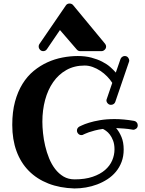

<svg xmlns="http://www.w3.org/2000/svg" viewBox="-20 -1045 824 1093"><path d="M738.8 -306.2Q734.9 -306.2 733.9 -307.1Q708.5 -311.5 685.8 -313.2Q663.1 -314.9 641.1 -315.9Q659.2 -294.9 671.6 -264.9Q684.1 -234.9 684.1 -193.8Q684.1 -154.8 672.1 -123.3Q660.2 -91.8 639.6 -67.1Q619.1 -42.5 591.6 -24.7Q564 -6.8 533 4.9Q502 16.6 468.8 22.2Q435.5 27.8 403.8 27.8Q320.8 25.4 255.4 -0.2Q189.9 -25.9 144 -72.3Q98.1 -118.7 74 -184.6Q49.8 -250.5 49.8 -334Q49.8 -408.2 65.4 -466.1Q81.1 -523.9 108.2 -567.6Q135.3 -611.3 171.9 -641.4Q208.5 -671.4 249.8 -690.2Q291 -709 335.4 -717.5Q379.9 -726.1 422.9 -726.1Q465.8 -726.1 500 -717Q534.2 -708 561 -694.3Q587.9 -680.7 607.2 -663.8Q626.5 -647 639.2 -631.8L666 -709Q668.9 -716.8 675.8 -721.4Q682.6 -726.1 689.9 -726.1Q702.1 -726.1 709 -717.5Q715.8 -709 715.8 -700.2Q715.8 -698.7 715.3 -696.5Q714.8 -694.3 713.9 -691.9L636.2 -464.8Q633.8 -457.5 627 -452.9Q620.1 -448.2 611.8 -448.2Q600.6 -448.2 593.3 -456.3Q585.9 -464.4 585.9 -474.1Q585.9 -475.6 586.4 -477.5Q586.9 -479.5 587.9 -481.9L619.1 -573.2Q606.9 -592.3 589.6 -610.1Q572.3 -627.9 551.5 -641.6Q530.8 -655.3 507.8 -663.6Q484.9 -671.9 461.9 -671.9Q403.3 -671.9 358.4 -646.7Q313.5 -621.6 283 -577.9Q252.4 -534.2 236.8 -476.1Q221.2 -418 221.2 -352.1Q221.2 -322.8 224.9 -287.1Q228.5 -251.5 237.1 -214.8Q245.6 -178.2 259.5 -144Q273.4 -109.9 293.9 -83Q314.5 -56.2 341.8 -40Q369.1 -23.9 404.8 -23.9Q464.4 -23.9 507.3 -38.6Q550.3 -53.2 577.9 -77.1Q605.5 -101.1 618.7 -131.8Q631.8 -162.6 631.8 -194.8Q631.8 -223.1 624 -243.9Q616.2 -264.6 605.5 -278.6Q594.7 -292.5 583.5 -300.3Q572.3 -308.1 565.9 -311Q540 -307.6 519.8 -302.2Q499.5 -296.9 485.6 -292Q471.7 -287.1 464.1 -283.4Q456.5 -279.8 456.1 -279.8Q450.7 -275.9 443.8 -275.9Q432.6 -275.9 425.3 -283.9Q418 -292 418 -301.8Q418 -315.9 431.2 -324.2Q432.6 -324.7 446.8 -331.5Q460.9 -338.4 486.6 -346.4Q512.2 -354.5 549.1 -360.8Q585.9 -367.2 632.8 -367.2Q683.1 -367.2 743.2 -356.9Q752 -355.5 758.1 -348.4Q764.2 -341.3 764.2 -332Q764.2 -319.3 755.4 -312.7Q746.6 -306.2 738.8 -306.2ZM436 -753.9Q424.8 -753.9 417 -763.2L321.3 -874L247.1 -765.1Q239.3 -753.9 226.1 -753.9Q214.8 -753.9 207.5 -762.2Q200.2 -770.5 200.2 -780.3Q200.2 -788.6 204.1 -793.9L355 -1014.2Q358.4 -1019.5 363.8 -1022.2Q369.1 -1024.9 375 -1024.9Q388.7 -1024.9 396 -1016.1L578.1 -795.9Q584 -788.6 584 -780.3Q584 -769 575.7 -761.5Q567.4 -753.9 558.1 -753.9Z"/></svg>

Font: Ribeye
Style: Regular
Weight: 400
Designer: Astigmatic (AOETI)
Foundry: Astigmatic (AOETI)
Version: Version 1.000